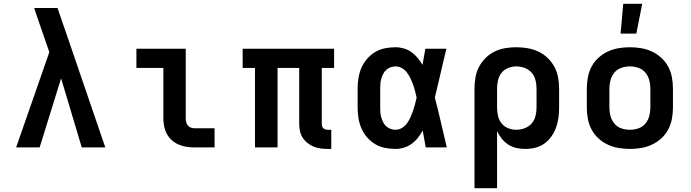

<svg xmlns="http://www.w3.org/2000/svg" viewBox="-20 -777 3640 1012"><path d="M65 0 240 -502 218 -566Q203 -609 188.5 -651Q174 -693 160 -735H283L330 -599L535 0H411L302 -364L189 0Z M1004 0Q982 0 961 -3.5Q940 -7 920.5 -15.5Q901 -24 885 -38.5Q869 -53 859 -72Q849 -91 845 -112Q841 -133 841 -155V-419H699V-520H959V-155Q959 -145 961 -135Q963 -125 969 -117Q975 -109 984.5 -105Q994 -101 1004 -101H1111V0Z M1707 8Q1688 8 1669 5.5Q1650 3 1632.5 -4.5Q1615 -12 1600 -24Q1585 -36 1575 -52Q1565 -68 1561 -86.5Q1557 -105 1557 -124V-419H1443V0H1324V-419H1259V-520H1741V-419H1676V-124Q1676 -118 1677.5 -112Q1679 -106 1683.5 -101.5Q1688 -97 1694.5 -95Q1701 -93 1707 -93H1726V8Z M2065 8Q2037 8 2009 2.5Q1981 -3 1957 -17.5Q1933 -32 1914.5 -53.5Q1896 -75 1885 -100.5Q1874 -126 1869.5 -154Q1865 -182 1865 -210V-310Q1865 -338 1869.5 -366Q1874 -394 1885 -419.5Q1896 -445 1914.5 -466.5Q1933 -488 1957 -502.5Q1981 -517 2009 -522.5Q2037 -528 2065 -528Q2087 -528 2109 -521.5Q2131 -515 2149 -502Q2167 -489 2181.5 -471.5Q2196 -454 2207 -435Q2211 -456 2214.5 -477.5Q2218 -499 2222 -520H2333Q2317 -456 2302.5 -391.5Q2288 -327 2272 -263Q2289 -198 2304 -132Q2319 -66 2335 0H2224Q2220 -22 2216 -44.5Q2212 -67 2208 -89Q2197 -69 2183 -51Q2169 -33 2150.5 -19.5Q2132 -6 2110 1Q2088 8 2065 8ZM2065 -93Q2083 -93 2099 -103Q2115 -113 2125.5 -127.5Q2136 -142 2143.5 -159Q2151 -176 2157 -193Q2163 -210 2167.5 -227.5Q2172 -245 2176 -263Q2172 -280 2167.5 -297.5Q2163 -315 2157 -331.5Q2151 -348 2143.5 -364Q2136 -380 2125 -394.5Q2114 -409 2098.5 -418Q2083 -427 2065 -427Q2052 -427 2039 -422.5Q2026 -418 2016 -409Q2006 -400 2000 -388Q1994 -376 1990 -363Q1986 -350 1985 -336.5Q1984 -323 1984 -310V-210Q1984 -197 1985 -183.5Q1986 -170 1990 -157Q1994 -144 2000 -132Q2006 -120 2016 -111Q2026 -102 2039 -97.5Q2052 -93 2065 -93Z M2481 215V-310Q2481 -339 2486 -368.5Q2491 -398 2504.5 -424Q2518 -450 2539 -471Q2560 -492 2586.5 -505Q2613 -518 2642 -523Q2671 -528 2701 -528Q2731 -528 2760.5 -523Q2790 -518 2817 -505.5Q2844 -493 2866 -472Q2888 -451 2902 -425Q2916 -399 2921.5 -369.5Q2927 -340 2927 -310V-210Q2927 -183 2923.5 -156.5Q2920 -130 2911 -105Q2902 -80 2886.5 -58Q2871 -36 2849.5 -20.5Q2828 -5 2802 1.5Q2776 8 2749 8Q2725 8 2702 3Q2679 -2 2659 -15Q2639 -28 2624.5 -46.5Q2610 -65 2600 -86V215ZM2701 -93Q2723 -93 2745 -101Q2767 -109 2782 -126Q2797 -143 2802.5 -165Q2808 -187 2808 -210V-310Q2808 -333 2802.5 -355Q2797 -377 2782 -394Q2767 -411 2745.5 -419Q2724 -427 2701 -427Q2679 -427 2658 -418.5Q2637 -410 2623.5 -393Q2610 -376 2605 -354Q2600 -332 2600 -310V-210Q2600 -188 2605 -166Q2610 -144 2623.5 -127Q2637 -110 2658 -101.5Q2679 -93 2701 -93Z M3300 8Q3270 8 3240.5 3Q3211 -2 3184 -14.5Q3157 -27 3134.5 -47.5Q3112 -68 3098 -94.5Q3084 -121 3078.5 -150.5Q3073 -180 3073 -210V-310Q3073 -340 3078.5 -369.5Q3084 -399 3098 -425.5Q3112 -452 3134.5 -472.5Q3157 -493 3184 -505.5Q3211 -518 3240.5 -523Q3270 -528 3300 -528Q3330 -528 3359.5 -523Q3389 -518 3416 -505.5Q3443 -493 3465.5 -472.5Q3488 -452 3502 -425.5Q3516 -399 3521.5 -369.5Q3527 -340 3527 -310V-210Q3527 -180 3521.5 -150.5Q3516 -121 3502 -94.5Q3488 -68 3465.5 -47.5Q3443 -27 3416 -14.5Q3389 -2 3359.5 3Q3330 8 3300 8ZM3300 -93Q3323 -93 3345 -100.5Q3367 -108 3381.5 -125.5Q3396 -143 3402 -165Q3408 -187 3408 -210V-310Q3408 -333 3402 -355Q3396 -377 3381.5 -394.5Q3367 -412 3345 -419.5Q3323 -427 3300 -427Q3277 -427 3255 -419.5Q3233 -412 3218.5 -394.5Q3204 -377 3198 -355Q3192 -333 3192 -310V-210Q3192 -187 3198 -165Q3204 -143 3218.5 -125.5Q3233 -108 3255 -100.5Q3277 -93 3300 -93ZM3251 -600 3265 -757H3365L3334 -600Z"/></svg>

Font: Iosevka Fixed Extended
Style: Bold
Weight: 700
Width: 7
Monospace: yes
Designer: Belleve Invis
Foundry: Belleve Invis
Version: Version 24.1.1; ttfautohint (v1.8.4)